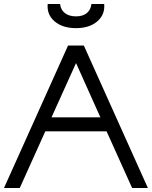

<svg xmlns="http://www.w3.org/2000/svg" viewBox="-20 -942 761 962"><path d="M438 -922H502Q507 -869 467.5 -835Q428 -801 361 -801Q293 -801 253.5 -835Q214 -869 219 -922H281Q284 -893 305 -876.5Q326 -860 361 -860Q395 -860 415 -876.5Q435 -893 438 -922ZM0 0 321 -714H400L721 0H642L514 -284H207L79 0ZM483 -354 361 -626 238 -354Z"/></svg>

Font: Arcon
Style: Regular
Weight: 400
Designer: M. Zarth
Foundry: martin zarth - visuelle & digitale kommunikation
Version: Version 1.131;PS 001.131;hotconv 1.0.70;makeotf.lib2.5.58329